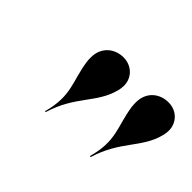

<svg xmlns="http://www.w3.org/2000/svg" viewBox="-62 -912 593 593"><g transform="rotate(45 234.5 -615.0)"><path d="M466 -676.5C468 -683.5 469 -692 469 -699C469 -733 443 -760 406.5 -760C367 -760 335 -733 335 -689C335 -683 335 -676.5 336 -669.5C347 -594.5 377.5 -563 352 -470.5H356C386 -570.5 447 -601.5 466 -676.5ZM270 -676.5C272 -683.5 273 -692 273 -699C273 -733 246.5 -760 210 -760C171 -760 138.5 -733 138.5 -689C138.5 -683 138.5 -676.5 139.5 -669.5C150.5 -594.5 181 -563 156 -470.5H159.5C189.5 -570.5 251 -601.5 270 -676.5Z"/></g></svg>

Font: Bodoni* 48pt Medium
Style: Italic
Weight: 500
Italic angle: -13°
Version: Version 2.3